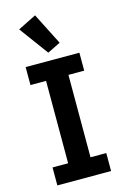

<svg xmlns="http://www.w3.org/2000/svg" viewBox="-143 -1032 708 1094"><g transform="rotate(-15 211.5 -484.5)"><path d="M53 0V-106H145V-592H53V-698H370V-592H277V-106H370V0ZM73 -915 181 -969 276 -782 199 -744Z"/></g></svg>

Font: IBM Plex Sans Thai Looped SemiBold
Style: Regular
Weight: 600
Designer: Mike Abbink, Paul van der Laan, Pieter van Rosmalen, Ben Mitchell, Mark Frömberg
Foundry: Bold Monday
Version: Version 1.1